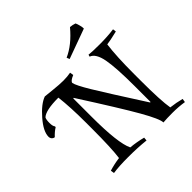

<svg xmlns="http://www.w3.org/2000/svg" viewBox="-327 -1056 1252 1252"><g transform="rotate(-45 299.0 -430.0)"><path d="M554 -797 348 -722 340 -742Q422 -778 497 -868Q519 -866 539 -859Q544 -850 549.5 -828.5Q555 -807 554 -797ZM523 -296Q523 -467 508 -546.5Q493 -626 451 -641L455 -655Q486 -651 556 -651Q626 -651 685 -659L688 -636Q617 -619 589 -616Q576 -518 576 -355V-296Q576 -109 589 -35Q640 -29 685 -17L681 8Q628 0 574.5 0Q521 0 488 3Q488 -30 423 -144Q358 -258 187 -525L183 -523V-355Q183 -110 220 -35Q275 -30 329 -16L327 8Q253 0 166.5 0Q80 0 27 8L23 -17Q68 -31 119 -38Q130 -120 130 -296V-355Q130 -496 118 -596Q0 -596 -33 -564Q-40 -550 -40 -520Q-40 -490 -30 -479L-31 -472Q-56 -457 -81 -430Q-93 -431 -100.5 -440Q-108 -449 -108 -461Q-108 -510 -49 -578Q10 -646 61 -664Q73 -663 128.5 -657Q184 -651 220 -651Q256 -651 287 -657L291 -632Q250 -615 250 -599Q255 -572 307 -485.5Q359 -399 519 -150L523 -152Z"/></g></svg>

Font: Almendra SC
Style: Regular
Weight: 400
Designer: Ana Sanfelippo
Foundry: Ana Sanfelippo
Version: Version 1.003